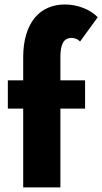

<svg xmlns="http://www.w3.org/2000/svg" viewBox="-20 -815 445 835"><path d="M80.9 0V-342.7H14.1V-465.5H80.9V-565.5Q80.9 -622.3 94.1 -665.5Q107.3 -708.6 131.1 -737.5Q155 -766.4 188.2 -780.9Q221.4 -795.5 261.4 -795.5Q303.6 -795.5 342 -780.5Q380.5 -765.5 405 -740L328.2 -634.5Q319.1 -643.6 309.5 -646.8Q300 -650 290.9 -650Q265.5 -650 254.1 -629.5Q242.7 -609.1 242.7 -568.6V-465.5H350V-342.7H242.7V0Z"/></svg>

Font: Spartan ExtBd
Style: Regular
Weight: 800
Designer: Matt Bailey, Mirko Velimirovic
Foundry: Matt Bailey
Version: Version 1.005